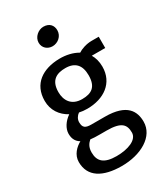

<svg xmlns="http://www.w3.org/2000/svg" viewBox="-251 -905 1095 1263"><g transform="rotate(-30 297.0 -274.0)"><path d="M53.7 88.4C53.7 200.2 144 252 285.6 252.4C433.6 252.9 556.2 182.6 556.2 70.8C556.2 -6.3 520.5 -84.5 351.1 -84.5H250C203.6 -84.5 186.5 -96.2 186.5 -138.2C186.5 -160.2 199.7 -181.2 217.8 -193.8C236.8 -189.5 256.8 -187.5 278.3 -187.5C404.8 -187.5 502.4 -254.9 502.4 -378.4C502.4 -416.5 493.2 -448.7 477.5 -475.1H579.6V-560.5H525.4C484.9 -560.5 444.3 -545.9 421.4 -530.8C382.3 -554.2 333 -565.4 280.3 -564.5C156.2 -562 60.5 -502 60.5 -372.1C60.5 -302.2 98.1 -247.1 156.7 -215.8C114.3 -187 89.4 -145.5 88.4 -108.9C87.9 -79.6 95.2 -46.4 131.3 -25.4C95.7 -5.9 53.7 32.2 53.7 88.4ZM280.8 -259.3C199.7 -259.3 167.5 -314.5 167.5 -377C167.5 -470.2 223.1 -491.7 285.6 -491.7C359.9 -491.7 395.5 -450.7 395.5 -374.5C395.5 -286.1 352.1 -259.3 280.8 -259.3ZM158.2 75.7C158.2 34.2 175.8 12.7 193.8 -3.4C213.9 -0.5 237.3 0 266.1 0H315.9C428.2 0 453.6 34.2 453.6 94.2C453.6 149.9 376.5 178.7 289.6 178.7C194.8 178.7 158.2 143.6 158.2 75.7ZM286.1 -657.7C326.7 -657.7 365.2 -689 365.2 -733.9C365.2 -770.5 342.8 -799.8 296.4 -799.8C257.8 -799.8 217.3 -766.1 217.3 -723.6C217.3 -683.1 249.5 -657.7 286.1 -657.7Z"/></g></svg>

Font: Merriweather Sans
Style: Regular
Weight: 400
Designer: Eben Sorkin ( eben@eyebytes.com )
Foundry: Eben Sorkin
Version: Version 1.003